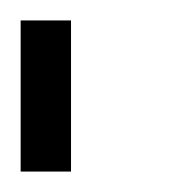

<svg xmlns="http://www.w3.org/2000/svg" viewBox="-20 -801 186 186"><path d="M0 -634.8H48.8V-781.2H0Z"/></svg>

Font: Daray
Style: Regular
Weight: 400
Designer: Maxim Raikov
Foundry: Maxim Raikov
Version: Version 1.00 May 24, 2021, initial release